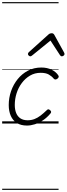

<svg xmlns="http://www.w3.org/2000/svg" viewBox="-20 -1145 618 1780"><path d="M230 19Q174 19 136.5 -4.5Q99 -28 80 -71Q61 -114 61 -171Q61 -238 82.5 -300Q104 -362 144 -411.5Q184 -461 239.5 -490Q295 -519 363 -519Q418 -519 459 -498.5Q500 -478 520 -447Q526 -438 524 -431Q522 -424 512 -415Q502 -408 493.5 -408Q485 -408 478 -416Q459 -439 431.5 -454.5Q404 -470 357 -470Q302 -470 258 -444Q214 -418 182 -375Q150 -332 133.5 -279.5Q117 -227 117 -172Q117 -129 130 -97Q143 -65 169.5 -47.5Q196 -30 236 -30Q270 -30 299 -41Q328 -52 356 -73.5Q384 -95 414 -124Q422 -133 430.5 -131Q439 -129 445 -123Q453 -116 454 -108.5Q455 -101 447 -92Q415 -54 378 -29.5Q341 -5 303 7Q265 19 230 19ZM261 -623Q253 -623 246 -630Q239 -637 239 -645Q239 -650 241.5 -654Q244 -658 248 -662L429 -825Q437 -832 444 -834.5Q451 -837 459 -837Q466 -837 472 -834Q478 -831 483 -823L573 -660Q576 -655 577 -651Q578 -647 578 -644Q578 -635 569.5 -629Q561 -623 554 -623Q548 -623 543.5 -626Q539 -629 536 -634L448 -769L282 -634Q276 -629 271 -626Q266 -623 261 -623ZM0 605H523V615H0ZM0 -20H523V0H0ZM0 -505H523V-500H0ZM0 -1125H523V-1115H0Z"/></svg>

Font: Playwrite CU Guides
Style: Regular
Weight: 400
Designer: Veronika Burian, José Scaglione
Foundry: TypeTogether
Version: Version 1.003